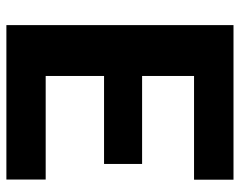

<svg xmlns="http://www.w3.org/2000/svg" viewBox="-95 -656 751 601"><g transform="rotate(90 280.5 -355.5)"><path d="M542 -123V0H58.6V-710.9H542.5V-587.4H217.8V-424.8H493.2V-305.7H217.8V-123Z"/></g></svg>

Font: Vazirmatn UI FD ExtraBold
Style: Regular
Weight: 800
Designer: Saber Rastikerdar
Foundry: Saber Rastikerdar
Version: Version 33.003